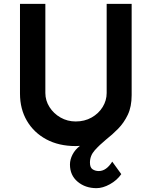

<svg xmlns="http://www.w3.org/2000/svg" viewBox="-20 -752 789 999"><path d="M482 227Q424 227 384 193.5Q344 160 344 104Q344 78 357.5 52Q371 26 396 7Q385 8 374 8Q286 8 221 -27Q156 -62 120 -123.5Q84 -185 84 -265V-732H216V-268Q216 -229 237.5 -195Q259 -161 295 -140.5Q331 -120 374 -120Q420 -120 456.5 -140.5Q493 -161 514 -195Q535 -229 535 -268V-732H665V-257Q665 -197 645 -155Q625 -113 594.5 -82Q564 -51 532 -26Q498 2 473 30Q448 58 448 94Q448 120 462 129Q476 138 494 138Q533 138 564 89L611 154Q589 186 552 206.5Q515 227 482 227Z"/></svg>

Font: Reem Kufi SemiBold
Style: Regular
Weight: 600
Designer: Khaled Hosny
Version: Version 1.001